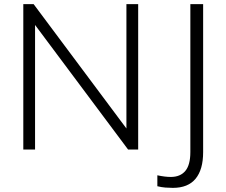

<svg xmlns="http://www.w3.org/2000/svg" viewBox="-20 -725 1097 931"><path d="M93 0V-705H143L593 -102V-705H650V0H601L150 -604V0ZM818 186Q801 186 782 184.5Q763 183 743 178V125Q780 133 808 133Q854 133 878.5 104Q903 75 903 12V-705H965V13Q965 97 928.5 141.5Q892 186 818 186Z"/></svg>

Font: Mulish Light
Style: Regular
Weight: 300
Designer: Vernon Adams
Foundry: Vernon Adams
Version: Version 3.603; ttfautohint (v1.8.3)